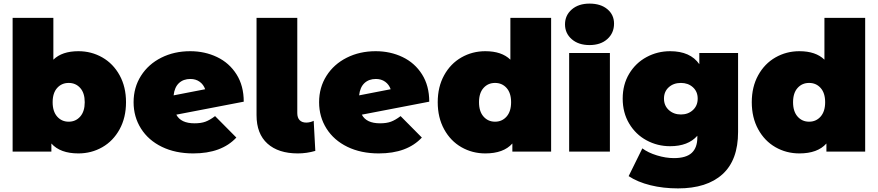

<svg xmlns="http://www.w3.org/2000/svg" viewBox="-20 -841 4869 1065"><path d="M547.5 -522.5C507.2 -545.5 463 -557 415 -557C354.3 -557 308 -541.3 276 -510V-742H50V0H265V-45C297.7 -8.3 347.7 10 415 10C463 10 507.2 -1.5 547.5 -24.5C587.8 -47.5 619.8 -80.7 643.5 -124C667.2 -167.3 679 -217.3 679 -274C679 -330.7 667.2 -380.5 643.5 -423.5C619.8 -466.5 587.8 -499.5 547.5 -522.5ZM425 -194.5C408.3 -175.5 387 -166 361 -166C335 -166 313.7 -175.5 297 -194.5C280.3 -213.5 272 -240 272 -274C272 -308 280.3 -334.3 297 -353C313.7 -371.7 335 -381 361 -381C387 -381 408.3 -371.7 425 -353C441.7 -334.3 450 -308 450 -274C450 -240 441.7 -213.5 425 -194.5Z M1119.5 -166C1103.2 -160 1083 -157 1059 -157C1008.3 -157 974.7 -173 958 -205L1332 -277C1332 -335.7 1318.7 -386.2 1292 -428.5C1265.3 -470.8 1229.3 -502.8 1184 -524.5C1138.7 -546.2 1089 -557 1035 -557C975.7 -557 922.2 -545 874.5 -521C826.8 -497 789.3 -463.5 762 -420.5C734.7 -377.5 721 -328.7 721 -274C721 -220 734.7 -171.3 762 -128C789.3 -84.7 828 -50.8 878 -26.5C928 -2.2 986 10 1052 10C1156.7 10 1236.3 -19.3 1291 -78L1173 -197C1153.7 -182.3 1135.8 -172 1119.5 -166ZM972.5 -380C988.8 -395.3 1010 -403 1036 -403C1056 -403 1073.2 -397.8 1087.5 -387.5C1101.8 -377.2 1112 -363.3 1118 -346L943 -312C946.3 -342 956.2 -364.7 972.5 -380Z M1463.5 -44.5C1503.8 -8.2 1560 10 1632 10C1664.7 10 1697 5.3 1729 -4L1720 -171C1715.3 -168.3 1709.2 -166 1701.5 -164C1693.8 -162 1686.3 -161 1679 -161C1663 -161 1650.7 -165.5 1642 -174.5C1633.3 -183.5 1629 -196.7 1629 -214V-742H1403V-202C1403 -133.3 1423.2 -80.8 1463.5 -44.5Z M2148.5 -166C2132.2 -160 2112 -157 2088 -157C2037.3 -157 2003.7 -173 1987 -205L2361 -277C2361 -335.7 2347.7 -386.2 2321 -428.5C2294.3 -470.8 2258.3 -502.8 2213 -524.5C2167.7 -546.2 2118 -557 2064 -557C2004.7 -557 1951.2 -545 1903.5 -521C1855.8 -497 1818.3 -463.5 1791 -420.5C1763.7 -377.5 1750 -328.7 1750 -274C1750 -220 1763.7 -171.3 1791 -128C1818.3 -84.7 1857 -50.8 1907 -26.5C1957 -2.2 2015 10 2081 10C2185.7 10 2265.3 -19.3 2320 -78L2202 -197C2182.7 -182.3 2164.8 -172 2148.5 -166ZM2001.5 -380C2017.8 -395.3 2039 -403 2065 -403C2085 -403 2102.2 -397.8 2116.5 -387.5C2130.8 -377.2 2141 -363.3 2147 -346L1972 -312C1975.3 -342 1985.2 -364.7 2001.5 -380Z M3037 -742H2811V-510C2779 -541.3 2732.7 -557 2672 -557C2624 -557 2579.8 -545.5 2539.5 -522.5C2499.2 -499.5 2467.2 -466.5 2443.5 -423.5C2419.8 -380.5 2408 -330.7 2408 -274C2408 -217.3 2419.8 -167.3 2443.5 -124C2467.2 -80.7 2499.2 -47.5 2539.5 -24.5C2579.8 -1.5 2624 10 2672 10C2739.3 10 2789.3 -8.3 2822 -45V0H3037ZM2790 -194.5C2773.3 -175.5 2752 -166 2726 -166C2700 -166 2678.7 -175.5 2662 -194.5C2645.3 -213.5 2637 -240 2637 -274C2637 -308 2645.3 -334.3 2662 -353C2678.7 -371.7 2700 -381 2726 -381C2752 -381 2773.3 -371.7 2790 -353C2806.7 -334.3 2815 -308 2815 -274C2815 -240 2806.7 -213.5 2790 -194.5Z M3137 -547V0H3363V-547ZM3151.5 -623.5C3176.5 -601.8 3209.3 -591 3250 -591C3291.3 -591 3324.3 -602.2 3349 -624.5C3373.7 -646.8 3386 -675.3 3386 -710C3386 -742.7 3373.7 -769.3 3349 -790C3324.3 -810.7 3291.3 -821 3250 -821C3209.3 -821 3176.5 -810.2 3151.5 -788.5C3126.5 -766.8 3114 -739.3 3114 -706C3114 -672.7 3126.5 -645.2 3151.5 -623.5Z M4074 -547H3859V-485C3825.7 -533 3771.7 -557 3697 -557C3650.3 -557 3606.8 -546.2 3566.5 -524.5C3526.2 -502.8 3494 -472 3470 -432C3446 -392 3434 -346 3434 -294C3434 -242 3446 -195.8 3470 -155.5C3494 -115.2 3526.2 -84.2 3566.5 -62.5C3606.8 -40.8 3650.3 -30 3697 -30C3763.7 -30 3814 -49.3 3848 -88V-78C3848 -40.7 3837.7 -12.3 3817 7C3796.3 26.3 3763.3 36 3718 36C3688 36 3656.7 31 3624 21C3591.3 11 3564.3 -2 3543 -18L3467 136C3500.3 158 3540.7 174.8 3588 186.5C3635.3 198.2 3686.3 204 3741 204C3847.7 204 3929.8 177.8 3987.5 125.5C4045.2 73.2 4074 -5 4074 -109ZM3823.5 -230.5C3805.8 -214.2 3783.7 -206 3757 -206C3730.3 -206 3708 -214.2 3690 -230.5C3672 -246.8 3663 -268 3663 -294C3663 -320 3671.8 -341 3689.5 -357C3707.2 -373 3729.7 -381 3757 -381C3783.7 -381 3805.8 -373 3823.5 -357C3841.2 -341 3850 -320 3850 -294C3850 -268 3841.2 -246.8 3823.5 -230.5Z M4779 -742H4553V-510C4521 -541.3 4474.7 -557 4414 -557C4366 -557 4321.8 -545.5 4281.5 -522.5C4241.2 -499.5 4209.2 -466.5 4185.5 -423.5C4161.8 -380.5 4150 -330.7 4150 -274C4150 -217.3 4161.8 -167.3 4185.5 -124C4209.2 -80.7 4241.2 -47.5 4281.5 -24.5C4321.8 -1.5 4366 10 4414 10C4481.3 10 4531.3 -8.3 4564 -45V0H4779ZM4532 -194.5C4515.3 -175.5 4494 -166 4468 -166C4442 -166 4420.7 -175.5 4404 -194.5C4387.3 -213.5 4379 -240 4379 -274C4379 -308 4387.3 -334.3 4404 -353C4420.7 -371.7 4442 -381 4468 -381C4494 -381 4515.3 -371.7 4532 -353C4548.7 -334.3 4557 -308 4557 -274C4557 -240 4548.7 -213.5 4532 -194.5Z"/></svg>

Font: Montserrat Custom Black
Style: Regular
Weight: 900
Designer: Julieta Ulanovsky
Foundry: Julieta Ulanovsky
Version: Version 7.200